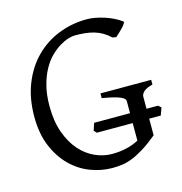

<svg xmlns="http://www.w3.org/2000/svg" viewBox="-98 -719 779 823"><g transform="rotate(-15 291.5 -307.5)"><path d="M508.8 -580.1Q512.2 -577.6 507.8 -570.6Q503.4 -563.5 495.4 -554.7Q487.3 -545.9 477.8 -537.4Q468.3 -528.8 461.9 -522.9L445.8 -525.9Q429.7 -541 412.6 -551Q395.5 -561 376.7 -566.4Q357.9 -571.8 336.9 -574Q315.9 -576.2 292 -576.2Q279.8 -576.2 261.5 -570.6Q243.2 -564.9 222.9 -552.5Q202.6 -540 182.1 -519.8Q161.6 -499.5 145.5 -470Q129.4 -440.4 119.1 -401.1Q108.9 -361.8 108.9 -311Q108.9 -243.2 127.2 -192.9Q145.5 -142.6 174.8 -109.6Q204.1 -76.7 241 -60.3Q277.8 -43.9 314.9 -43.9Q350.6 -43.9 380.6 -51Q410.6 -58.1 434.6 -71.3V-148.9H275.4L264.6 -160.6Q267.1 -168 269.8 -176.5Q272.5 -185.1 275.4 -192.9H434.6V-246.6Q434.6 -252 429.9 -257.1Q425.3 -262.2 413.8 -267.1Q402.3 -272 383.1 -276.9Q363.8 -281.7 334 -286.6V-307.6H559.1V-286.6Q531.2 -279.8 519.5 -268.8Q507.8 -257.8 507.8 -246.6V-192.9H559.1L571.3 -181.6L559.1 -148.9H507.8V-75.2Q471.7 -45.4 443.1 -27.8Q414.6 -10.3 390.6 -0.7Q366.7 8.8 345.2 11.7Q323.7 14.6 301.8 14.6Q252.4 14.6 204.6 -3.7Q156.7 -22 118.9 -59.3Q81.1 -96.7 57.6 -152.6Q34.2 -208.5 34.2 -284.2Q34.2 -365.2 59.8 -429.4Q85.4 -493.7 129.9 -538.3Q174.3 -583 233.6 -606.4Q293 -629.9 359.9 -629.9Q376 -629.9 395.3 -626.5Q414.6 -623 434.6 -616.7Q454.6 -610.4 473.9 -601.1Q493.2 -591.8 508.8 -580.1Z"/></g></svg>

Font: Akkhara
Style: Regular
Weight: 400
Designer: J. Victor Gaultney
Version: Version 1.00 June 13, 2006, initial release